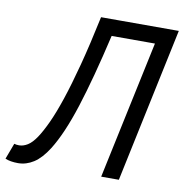

<svg xmlns="http://www.w3.org/2000/svg" viewBox="-121 -775 821 856"><g transform="rotate(10 289.0 -347.5)"><path d="M525 -626H329Q283 -427 240.5 -294.5Q198 -162 151 -87Q120 -38 86.5 -16.5Q53 5 16 5Q-1 5 -16 2.5Q-31 0 -42 -5L-15 -77Q-5 -74 7 -74Q26 -74 45.5 -86Q65 -98 85 -128Q103 -155 124 -200Q145 -245 168 -313.5Q191 -382 216 -477Q241 -572 268 -700H346H620L472 0H392Z"/></g></svg>

Font: PT Sans
Style: Italic
Weight: 400
Italic angle: -12°
Designer: A.Korolkova, O.Umpeleva, V.Yefimov
Foundry: ParaType Ltd
Version: Version 2.003W OFL